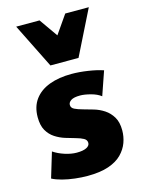

<svg xmlns="http://www.w3.org/2000/svg" viewBox="-112 -777 636 858"><g transform="rotate(-15 206.5 -347.5)"><path d="M185 16Q158 16 127.5 12.5Q97 9 70 2Q43 -5 24 -15L59 -131Q81 -116 110.5 -106.5Q140 -97 165 -97Q195 -97 210.5 -105Q226 -113 226 -126Q226 -140 212.5 -147.5Q199 -155 177 -161Q155 -167 131 -174.5Q107 -182 85.5 -196Q64 -210 50.5 -233.5Q37 -257 37 -295Q37 -344 61.5 -377Q86 -410 130 -426.5Q174 -443 233 -443Q268 -443 308 -437Q348 -431 378 -421L340 -311Q322 -325 293.5 -332.5Q265 -340 245 -340Q216 -340 203 -331.5Q190 -323 190 -311Q190 -297 204.5 -290Q219 -283 241 -277Q263 -271 288.5 -263.5Q314 -256 336 -241.5Q358 -227 372.5 -203Q387 -179 387 -141Q387 -112 377 -84.5Q367 -57 344.5 -34Q322 -11 283 2.5Q244 16 185 16ZM152 -504 185 -580 276 -711H385L282 -504ZM152 -504 49 -711H157L249 -580L282 -504Z"/></g></svg>

Font: Ysabeau Infant Black
Style: Regular
Weight: 900
Designer: Christian Thalmann (Catharsis Fonts)
Version: Version 2.001;gftools[0.9.30]; featfreeze: ss01,ss02,lnum